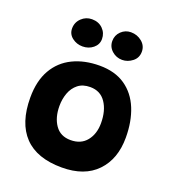

<svg xmlns="http://www.w3.org/2000/svg" viewBox="-137 -845 859 958"><g transform="rotate(20 293.0 -366.0)"><path d="M300 11Q167.5 11 100.5 -59.2Q33.5 -129.5 33.5 -263.5Q33.5 -352.5 67.8 -412Q102 -471.5 163.5 -501.5Q225 -531.5 305.5 -531.5Q387 -531.5 441.5 -494Q496 -456.5 523 -390.2Q550 -324 550 -238Q550 -124.5 485 -56.8Q420 11 300 11ZM294.5 -132.5Q349.5 -132.5 379.2 -169.5Q409 -206.5 409 -263.5Q409 -330.5 380.2 -372.8Q351.5 -415 297.5 -415Q258 -415 233 -395Q208 -375 196.2 -342.8Q184.5 -310.5 184.5 -274Q184.5 -212.5 212.5 -172.5Q240.5 -132.5 294.5 -132.5ZM399.5 -596.5Q368 -596.5 344.8 -617.2Q321.5 -638 321.5 -669Q321.5 -699.5 343.2 -720.5Q365 -741.5 395 -741.5Q428.5 -741.5 453.5 -720.8Q478.5 -700 478.5 -668.5Q478.5 -635.5 453.5 -616Q428.5 -596.5 399.5 -596.5ZM190.5 -592Q159.5 -592 135.5 -610.5Q111.5 -629 111.5 -659Q111.5 -691.5 134.8 -713.8Q158 -736 190 -736Q225.5 -736 247.8 -713.8Q270 -691.5 270 -660Q270 -630.5 246.5 -611.2Q223 -592 190.5 -592Z"/></g></svg>

Font: Grandstander
Style: Bold
Weight: 700
Designer: Tyler Finck
Foundry: Etcetera Type Co
Version: Version 1.200; ttfautohint (v1.8.3)